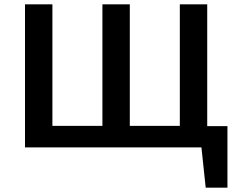

<svg xmlns="http://www.w3.org/2000/svg" viewBox="-20 -678 1108 883"><path d="M881 0V-98H1026L965 0ZM926 185 896 -98H1026V185ZM95 0V-658H221V0ZM451 0V-658H577V0ZM807 0V-658H933V0ZM134 0V-99H894V0Z"/></svg>

Font: Ysabeau
Style: Bold
Weight: 700
Designer: Christian Thalmann (Catharsis Fonts)
Version: Version 2.000;gftools[0.9.27.dev2+g8671c4b]